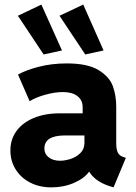

<svg xmlns="http://www.w3.org/2000/svg" viewBox="-20 -810 593 838"><path d="M25.4 -152.3Q24.9 -199.7 50.8 -236.6Q76.7 -273.4 125.7 -294.4Q174.8 -315.4 242.2 -315.4H340.8V-341.8Q340.8 -372.6 318.1 -390.4Q295.4 -408.2 254.9 -408.2Q219.2 -408.2 178 -396.7Q136.7 -385.3 109.4 -368.2L58.6 -484.4Q92.3 -503.9 149.2 -518.6Q206.1 -533.2 271.5 -533.2Q362.8 -533.2 410.4 -503.9Q458 -474.6 472.7 -433.6Q487.3 -392.6 487.3 -343.8V-185.5Q487.3 -158.2 494.1 -144.3Q501 -130.4 517.6 -125L529.3 -121.1L475.6 7.8L457 2Q424.3 -8.8 402.3 -25.1Q380.4 -41.5 369.6 -60.5H368.7Q347.7 -31.2 302.7 -11.7Q257.8 7.8 204.1 7.8Q151.9 7.8 111.1 -13.4Q70.3 -34.7 47.9 -71.3Q25.4 -107.9 25.4 -152.3ZM242.2 -108.4Q263.2 -108.4 287.8 -116.2Q312.5 -124 330.3 -141.4Q348.1 -158.7 348.6 -185.5V-218.8H260.7Q173.8 -217.8 173.8 -162.1Q173.8 -137.7 192.9 -123Q211.9 -108.4 242.2 -108.4ZM239.7 -741.2 343.3 -790 432.1 -589.8 352.1 -572.3ZM58.1 -741.2 160.6 -790 250.5 -589.8 170.4 -572.3Z"/></svg>

Font: Reddit Sans Vanilla ExtraBold
Style: Regular
Weight: 800
Designer: Stephen Hutchings
Foundry: Reddit
Version: Version 1.013